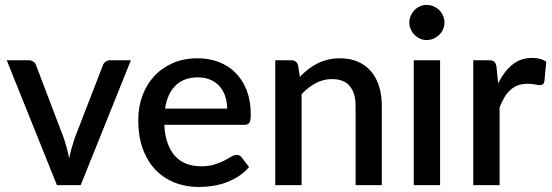

<svg xmlns="http://www.w3.org/2000/svg" viewBox="-20 -756 2256 784"><path d="M514.5 -510 309.5 0H212.5L7.5 -510H96Q108.5 -510 116.8 -503.8Q125 -497.5 127.5 -489L240.5 -192Q247.5 -171 253 -150.5Q258.5 -130 262.5 -109Q266.5 -130 272.2 -150.2Q278 -170.5 285 -192L400 -489Q403 -498 411 -504Q419 -510 430.5 -510Z M907.5 -312.5Q907.5 -339.5 899.8 -362.8Q892 -386 877 -403.2Q862 -420.5 839.8 -430.2Q817.5 -440 788.5 -440Q730 -440 696.5 -406.5Q663 -373 654 -312.5ZM651 -246.5Q653 -203 664.5 -171.2Q676 -139.5 695.2 -118.5Q714.5 -97.5 741.2 -87.2Q768 -77 801 -77Q832.5 -77 855.5 -84.2Q878.5 -91.5 895.5 -100.2Q912.5 -109 924.5 -116.2Q936.5 -123.5 946.5 -123.5Q959.5 -123.5 966.5 -113.5L997 -74Q978 -51.5 954 -36Q930 -20.5 903 -10.8Q876 -1 847.5 3.2Q819 7.5 792 7.5Q739 7.5 693.8 -10.2Q648.5 -28 615.2 -62.5Q582 -97 563.2 -148Q544.5 -199 544.5 -265.5Q544.5 -318.5 561.2 -364.5Q578 -410.5 609.2 -444.5Q640.5 -478.5 685.2 -498.2Q730 -518 786.5 -518Q833.5 -518 873.5 -502.8Q913.5 -487.5 942.5 -458Q971.5 -428.5 987.8 -385.8Q1004 -343 1004 -288.5Q1004 -263.5 998.5 -255Q993 -246.5 978.5 -246.5Z M1204.5 -442.5Q1221 -459.5 1238.8 -473.2Q1256.5 -487 1276.5 -497Q1296.5 -507 1319 -512.5Q1341.5 -518 1368 -518Q1410 -518 1441.8 -504Q1473.5 -490 1495.2 -464.5Q1517 -439 1528 -403.2Q1539 -367.5 1539 -324.5V0H1432V-324.5Q1432 -376 1408.2 -404.5Q1384.5 -433 1336 -433Q1300 -433 1269.2 -416.5Q1238.5 -400 1211.5 -371.5V0H1104V-510H1169Q1191 -510 1197 -489.5Z M1777 -510V0H1669.5V-510ZM1795 -664Q1795 -649.5 1789.2 -636.5Q1783.5 -623.5 1773.5 -613.8Q1763.5 -604 1750.2 -598.2Q1737 -592.5 1722 -592.5Q1707.5 -592.5 1694.8 -598.2Q1682 -604 1672.5 -613.8Q1663 -623.5 1657.2 -636.5Q1651.5 -649.5 1651.5 -664Q1651.5 -679 1657.2 -692Q1663 -705 1672.5 -714.8Q1682 -724.5 1694.8 -730.2Q1707.5 -736 1722 -736Q1737 -736 1750.2 -730.2Q1763.5 -724.5 1773.5 -714.8Q1783.5 -705 1789.2 -692Q1795 -679 1795 -664Z M2014 -415.5Q2038 -464 2072 -491.8Q2106 -519.5 2153.5 -519.5Q2170 -519.5 2184.5 -515.8Q2199 -512 2210.5 -504.5L2203 -423.5Q2201 -415 2196.8 -411.8Q2192.5 -408.5 2185.5 -408.5Q2178 -408.5 2164 -411.2Q2150 -414 2134.5 -414Q2112 -414 2094.8 -407.5Q2077.5 -401 2063.8 -388.5Q2050 -376 2039.5 -358Q2029 -340 2020 -317V0H1912.5V-510H1975Q1992 -510 1998.5 -503.8Q2005 -497.5 2007.5 -482Z"/></svg>

Font: Lato SemiBold
Style: Regular
Weight: 600
Designer: Lukasz Dziedzic with Adam Twardoch and Botio Nikoltchev
Foundry: tyPoland Lukasz Dziedzic
Version: Version 2.015; 2015-08-06; http://www.latofonts.com/